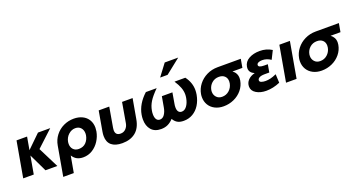

<svg xmlns="http://www.w3.org/2000/svg" viewBox="-52 -1648 4910 2634"><g transform="rotate(-20 2403.5 -330.5)"><path d="M255 -521H101L9 0H163L209 -261L334 0H507L356 -301L593 -521H414L222 -334Z M1021 -262Q1023 -280 1023 -288Q1023 -338 994 -370.5Q965 -403 914 -403Q859 -403 814 -362Q769 -321 758 -258Q756 -249 756 -231Q756 -181 785.5 -149.5Q815 -118 865 -118Q931 -118 970.5 -158.5Q1010 -199 1021 -262ZM939 -533Q1009 -533 1063.5 -506.5Q1118 -480 1148 -430.5Q1178 -381 1178 -315Q1178 -293 1173 -261Q1160 -190 1120 -127.5Q1080 -65 1019 -27Q958 11 884 11Q832 11 794 -9Q756 -29 729 -72L686 169H532L608 -261Q622 -342 670 -404Q718 -466 788.5 -499.5Q859 -533 939 -533Z M1642 -522 1591 -228Q1583 -182 1552.5 -151Q1522 -120 1477 -120Q1401 -120 1401 -196Q1401 -212 1404 -228L1455 -522H1301L1250 -231Q1244 -197 1244 -168Q1244 -79 1298 -33.5Q1352 12 1455 12Q1574 12 1649 -49Q1724 -110 1745 -234L1796 -522Z M2182 -409 2154 -252Q2144 -195 2117 -155.5Q2090 -116 2049 -116Q2016 -116 1998.5 -143Q1981 -170 1981 -217Q1981 -246 1986 -271Q1997 -336 2034 -396Q2071 -456 2153 -537H1995Q1860 -414 1834 -265Q1828 -231 1828 -197Q1828 -103 1877.5 -45.5Q1927 12 2021 12Q2076 12 2119.5 -8.5Q2163 -29 2201 -71Q2222 -32 2257 -10Q2292 12 2351 12Q2425 12 2484.5 -23Q2544 -58 2583 -120.5Q2622 -183 2637 -265Q2643 -300 2643 -332Q2643 -441 2571 -537H2413Q2455 -473 2473.5 -422.5Q2492 -372 2492 -324Q2492 -301 2487 -271Q2474 -201 2442 -158.5Q2410 -116 2368 -116Q2338 -116 2321 -137Q2304 -158 2304 -201Q2304 -228 2309 -252L2336 -409ZM2247 -657H2356L2574 -830H2377Z M3269 -278Q3269 -262 3266 -244Q3253 -169 3204.5 -110.5Q3156 -52 3085 -20Q3014 12 2934 12Q2862 12 2807 -16.5Q2752 -45 2722.5 -95Q2693 -145 2693 -207Q2693 -233 2697 -254Q2710 -327 2757 -388Q2804 -449 2877 -485Q2950 -521 3037 -521H3375L3353 -396H3208Q3237 -376 3253 -346Q3269 -316 3269 -278ZM3117 -254Q3120 -271 3120 -285Q3120 -333 3089.5 -362Q3059 -391 3006 -391Q2945 -391 2902 -353Q2859 -315 2848 -256Q2846 -248 2846 -231Q2846 -184 2876.5 -151Q2907 -118 2958 -118Q3018 -118 3061.5 -156.5Q3105 -195 3117 -254Z M3592 -118Q3626 -118 3663.5 -126.5Q3701 -135 3752 -158L3758 -32Q3657 12 3556 12Q3469 12 3409.5 -25Q3350 -62 3350 -124Q3350 -177 3386.5 -216Q3423 -255 3487 -271Q3415 -302 3415 -367Q3415 -373 3417 -389Q3429 -459 3495 -496Q3561 -533 3653 -533Q3752 -533 3829 -484L3768 -362Q3710 -403 3643 -403Q3608 -403 3585.5 -391.5Q3563 -380 3563 -359Q3563 -324 3647 -324H3698L3678 -210H3611Q3558 -210 3532 -195Q3506 -180 3506 -157Q3506 -136 3532 -127Q3558 -118 3592 -118Z M4092 -521H3938L3846 0H4000Z M4701 -278Q4701 -262 4698 -244Q4685 -169 4636.5 -110.5Q4588 -52 4517 -20Q4446 12 4366 12Q4294 12 4239 -16.5Q4184 -45 4154.5 -95Q4125 -145 4125 -207Q4125 -233 4129 -254Q4142 -327 4189 -388Q4236 -449 4309 -485Q4382 -521 4469 -521H4807L4785 -396H4640Q4669 -376 4685 -346Q4701 -316 4701 -278ZM4549 -254Q4552 -271 4552 -285Q4552 -333 4521.5 -362Q4491 -391 4438 -391Q4377 -391 4334 -353Q4291 -315 4280 -256Q4278 -248 4278 -231Q4278 -184 4308.5 -151Q4339 -118 4390 -118Q4450 -118 4493.5 -156.5Q4537 -195 4549 -254Z"/></g></svg>

Font: Geom Bold
Style: Bold Italic
Weight: 700
Italic angle: -10°
Version: Version 1.102